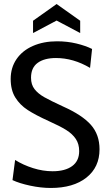

<svg xmlns="http://www.w3.org/2000/svg" viewBox="-20 -919 539 953"><path d="M42 -25 55 -125Q95 -100 144 -84.5Q193 -69 241 -69Q303 -69 338 -94.5Q373 -120 373 -169Q373 -204 356.5 -229Q340 -254 309 -273.5Q278 -293 222 -318Q156 -348 117.5 -373Q79 -398 56 -435Q33 -472 33 -527Q33 -583 62 -625.5Q91 -668 143.5 -691Q196 -714 263 -714Q314 -714 359.5 -703Q405 -692 437 -676L427 -582Q344 -631 258 -631Q200 -631 167 -607Q134 -583 134 -533Q134 -499 151.5 -476.5Q169 -454 200 -436.5Q231 -419 294 -390Q388 -348 431 -299.5Q474 -251 474 -178Q474 -89 409 -37.5Q344 14 232 14Q183 14 129.5 2.5Q76 -9 42 -25ZM378 -816V-755L261 -817L144 -755V-816L261 -899Z"/></svg>

Font: Cabin Condensed
Style: Regular
Weight: 400
Width: 3
Version: Version 2.001